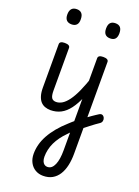

<svg xmlns="http://www.w3.org/2000/svg" viewBox="-231 -888 1088 1500"><g transform="rotate(20 312.5 -138.0)"><path d="M211 17Q184 17 162.5 9Q141 1 126 -16Q111 -33 102.5 -61Q94 -89 94 -130V-489Q94 -502 104.5 -508.5Q115 -515 136 -515Q158 -515 169 -508.5Q180 -502 180 -489V-136Q180 -93 191 -75.5Q202 -58 230 -58Q244 -58 251 -46.5Q258 -35 256 -20.5Q254 -6 243 5.5Q232 17 211 17ZM135 -669Q107 -669 92.5 -684.5Q78 -700 78 -731Q78 -763 92.5 -779Q107 -795 135 -795Q162 -795 176 -779Q190 -763 190 -731Q191 -700 176.5 -684.5Q162 -669 135 -669ZM208 17Q194 17 187.5 5.5Q181 -6 182.5 -20.5Q184 -35 195 -46.5Q206 -58 227 -58Q254 -58 279 -73.5Q304 -89 329 -123Q354 -157 379 -212.5Q404 -268 430 -348Q435 -362 447.5 -362Q460 -362 470 -353.5Q480 -345 476 -332Q452 -240 424.5 -174Q397 -108 365 -65.5Q333 -23 294.5 -3Q256 17 208 17ZM464 -2Q480 -15 496 -27Q512 -39 527.5 -49.5Q543 -60 555.5 -68.5Q568 -77 578 -83Q593 -92 604.5 -87Q616 -82 621.5 -69.5Q627 -57 624 -43Q621 -29 607 -20Q593 -11 576 1.5Q559 14 541 28Q523 42 504.5 56.5Q486 71 468 84ZM330 519Q294 519 265 502Q236 485 219.5 453.5Q203 422 203 381Q203 343 213 304.5Q223 266 244.5 226.5Q266 187 299 147Q332 107 377 67Q386 58 395.5 50Q405 42 414 34V-489Q414 -502 424.5 -508.5Q435 -515 456 -515Q478 -515 489 -508.5Q500 -502 500 -489V274Q500 327 490 372Q480 417 459 450Q438 483 406 501Q374 519 330 519ZM337 442Q358 442 372 430Q386 418 395.5 396Q405 374 409.5 344Q414 314 414 277V129Q409 134 404.5 139Q400 144 395 149Q370 174 350 201.5Q330 229 316.5 257.5Q303 286 296.5 315.5Q290 345 290 374Q290 395 296 410.5Q302 426 313 434Q324 442 337 442ZM456 -669Q428 -669 414 -684.5Q400 -700 400 -731Q400 -764 414 -779.5Q428 -795 456 -795Q484 -795 497.5 -779Q511 -763 511 -731Q511 -700 497.5 -684.5Q484 -669 456 -669Z"/></g></svg>

Font: Playwrite PE
Style: Regular
Weight: 400
Designer: Veronika Burian, José Scaglione
Foundry: TypeTogether
Version: Version 1.002